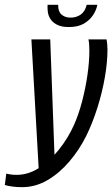

<svg xmlns="http://www.w3.org/2000/svg" viewBox="-85 -658 465 795"><path d="M6 117Q-15 117 -33.5 114.5Q-52 112 -65 108L-59 61Q-51 63 -40.5 64.5Q-30 66 -16 66Q32 66 76.5 37.5Q121 9 159 -38.5Q197 -86 222 -142Q241 -185 255 -238.5Q269 -292 277 -347Q285 -402 285 -449Q285 -464 284 -476Q283 -488 281 -495H356Q360 -477 360 -452Q360 -400 349 -337Q338 -274 318 -211Q298 -148 272 -95Q243 -37 202 11Q161 59 111.5 88Q62 117 6 117ZM76 55 45 -495H123L142 22ZM200 -546Q170 -546 151.5 -555.5Q133 -565 124 -579Q115 -593 113 -609Q111 -625 112 -638H156Q155 -611 169.5 -598Q184 -585 207 -585Q231 -585 249 -597.5Q267 -610 274 -638H318Q314 -616 300 -595Q286 -574 262 -560Q238 -546 200 -546Z"/></svg>

Font: Alumni Sans Medium
Style: Italic
Weight: 500
Italic angle: -8°
Designer: Robert E. Leuschke
Foundry: Robert E. Leuschke
Version: Version 1.016